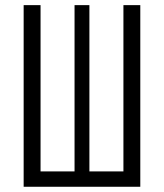

<svg xmlns="http://www.w3.org/2000/svg" viewBox="-20 -713 626 733"><path d="M70.3 0H515.6V-693.4H451.2V-58.6H321.3V-693.4H264.6V-58.6H134.8V-693.4H70.3Z"/></svg>

Font: Cascadia Code PL Light
Style: Regular
Weight: 300
Monospace: yes
Designer: Aaron Bell
Foundry: Saja Typeworks
Version: Version 2404.023